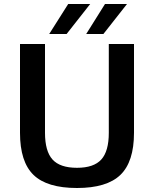

<svg xmlns="http://www.w3.org/2000/svg" viewBox="-20 -920 770 960"><path d="M80 -256V-700H205V-256Q205 -164 242.5 -122.5Q280 -81 365 -81Q449 -81 486.5 -122.5Q524 -164 524 -256V-700H650V-256Q650 -111 582 -45.5Q514 20 365 20Q215 20 147.5 -45.5Q80 -111 80 -256ZM226 -750 321 -900H431L313 -750ZM411 -750 505 -900H615L497 -750Z"/></svg>

Font: Fivo Sans Med
Style: Regular
Weight: 450
Designer: Alexander Slobzheninov
Foundry: Alexander Slobzheninov
Version: 1.0